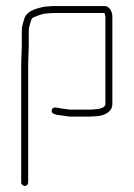

<svg xmlns="http://www.w3.org/2000/svg" viewBox="-20 -437 441 634"><path d="M73 166V-226C73 -239 75 -274 75 -286V-337C75 -342 76 -347 77 -350C81 -361 81 -378 94 -381C109 -387 122 -393 142 -393C150 -394 156 -394 161 -394H325C325 -391 328 -385 328 -382V-93C328 -81 305 -76 292 -76C284 -75 276 -75 269 -75H216C206 -75 199 -77 188 -78C174 -79 154 -89 151 -73C149 -62 158 -61 167 -58L202 -53C207 -52 211 -52 216 -52H269C276 -52 284 -52 293 -53C321 -53 351 -66 351 -93V-382C351 -399 341 -417 326 -417H161C156 -417 150 -417 142 -416C133 -416 125 -415 118 -413C92 -407 65 -398 59 -371C56 -360 52 -351 52 -337V-285C52 -274 50 -238 50 -226V166C50 172 56 177 62 177C68 177 73 172 73 166Z"/></svg>

Font: Electronic
Style: ExLt
Weight: 200
Version: Version 1.011